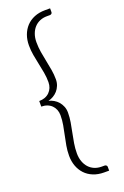

<svg xmlns="http://www.w3.org/2000/svg" viewBox="-169 -808 638 990"><g transform="rotate(-20 150.0 -313.0)"><path d="M109.5 -222.5Q109.5 -239 104 -252.8Q98.5 -266.5 88.2 -276.8Q78 -287 63.5 -292.5Q49 -298 31.5 -298V-328.5Q49 -328.5 63.5 -334Q78 -339.5 88.2 -349.8Q98.5 -360 104 -373.8Q109.5 -387.5 109.5 -404Q109.5 -431.5 104.8 -457.5Q100 -483.5 94.5 -509.5Q89 -535.5 84.2 -561.8Q79.5 -588 79.5 -616Q79.5 -646.5 89 -672.5Q98.5 -698.5 116.5 -717.8Q134.5 -737 160.8 -747.8Q187 -758.5 220 -758.5H247.5V-737.5Q247.5 -732 243.2 -729Q239 -726 235 -726H218.5Q197 -726 179.2 -718.5Q161.5 -711 148.8 -697Q136 -683 128.8 -663Q121.5 -643 121.5 -618.5Q121.5 -590 126 -563Q130.5 -536 136 -509.8Q141.5 -483.5 146 -457.2Q150.5 -431 150.5 -404.5Q150.5 -386 144.2 -370.5Q138 -355 127.8 -343.5Q117.5 -332 104.2 -324.2Q91 -316.5 76.5 -313Q91 -310 104.2 -302.2Q117.5 -294.5 127.8 -282.8Q138 -271 144.2 -255.8Q150.5 -240.5 150.5 -222Q150.5 -195.5 146 -169.2Q141.5 -143 136 -116.5Q130.5 -90 126 -63Q121.5 -36 121.5 -8Q121.5 16.5 128.8 36.5Q136 56.5 148.8 70.5Q161.5 84.5 179.2 92Q197 99.5 218.5 99.5H235Q239 99.5 243.2 102.5Q247.5 105.5 247.5 111V132H220Q187 132 160.8 121.2Q134.5 110.5 116.5 91.2Q98.5 72 89 46Q79.5 20 79.5 -10.5Q79.5 -38.5 84.2 -64.8Q89 -91 94.5 -117Q100 -143 104.8 -169Q109.5 -195 109.5 -222.5Z"/></g></svg>

Font: o
Style: Regular
Weight: 300
Designer: Lukasz Dziedzic
Foundry: Lukasz Dziedzic
Version: Version 1.104; Western+Polish opensource; ttfautohint (v1.8.